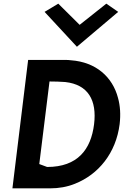

<svg xmlns="http://www.w3.org/2000/svg" viewBox="-20 -1031 678 1051"><path d="M224 -966 401 -775 627 -966 562 -1011 416 -895 299 -1011ZM255 0C302 0 348 -8 390 -25C519 -76 615 -193 635 -352C641 -404 638 -452 626 -495C596 -610 505 -691 369 -701C360 -702 350 -703 341 -703H134L48 0ZM238 -117 195 -133 251 -585C281 -585 309 -584 337 -582C463 -568 511 -482 495 -351C478 -213 405 -117 238 -117Z"/></svg>

Font: Bluebird
Style: Obl
Weight: 400
Designer: Jasper
Foundry: Cannot Into Space Fonts
Version: Version 0.98